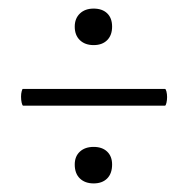

<svg xmlns="http://www.w3.org/2000/svg" viewBox="-20 -416 438 447"><path d="M154 -354Q154 -373 166 -384.5Q178 -396 198 -396Q218 -396 229.5 -385Q241 -374 241 -354Q241 -334 229.5 -322.5Q218 -311 198 -311Q178 -311 166 -322.5Q154 -334 154 -354ZM29 -191Q29 -198 30.5 -203.5Q32 -209 33 -209H364Q366 -209 367.5 -203Q369 -197 369 -190Q369 -183 367.5 -176.5Q366 -170 364 -170H34Q32 -170 30.5 -176.5Q29 -183 29 -191ZM154 -33Q154 -52 166 -63Q178 -74 198 -74Q218 -74 229.5 -63Q241 -52 241 -33Q241 -12 229.5 -0.5Q218 11 198 11Q178 11 166 -0.5Q154 -12 154 -33Z"/></svg>

Font: Cormorant Garamond
Style: Regular
Weight: 400
Designer: Christian Thalmann (Catharsis Fonts)
Version: Version 3.000